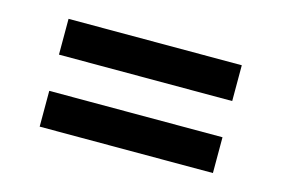

<svg xmlns="http://www.w3.org/2000/svg" viewBox="-47 -480 625 425"><g transform="rotate(15 265.0 -267.5)"><path d="M66 -144V-226H463V-144ZM66 -309V-391H463V-309Z"/></g></svg>

Font: Faustina Light SemiBold
Style: Regular
Weight: 600
Version: Version 1.200